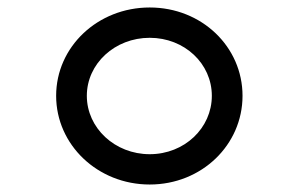

<svg xmlns="http://www.w3.org/2000/svg" viewBox="-20 -482 797 513"><path d="M380 -381C473 -381 546 -312 546 -226C546 -140 473 -70 380 -70C287 -70 212 -140 212 -226C212 -312 287 -381 380 -381ZM380 11C519 11 628 -95 628 -226C628 -357 519 -462 380 -462C241 -462 130 -357 130 -226C130 -95 241 11 380 11Z"/></svg>

Font: Charger Monospace
Style: Regular
Weight: 400
Designer: Jasper
Foundry: Cannot Into Space Fonts
Version: Version 0.980